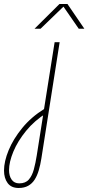

<svg xmlns="http://www.w3.org/2000/svg" viewBox="-98 -720 440 956"><path d="M-5 216Q-42 216 -60 191.5Q-78 167 -78 129Q-78 84 -55 28Q-32 -28 13 -83Q58 -138 123 -178L135 -158Q74 -120 32 -68.5Q-10 -17 -31.5 35Q-53 87 -53 127Q-53 156 -40 174.5Q-27 193 -2 193Q29 193 45.5 174Q62 155 70.5 123.5Q79 92 85 54L118 -155L120 -169L174 -510H199L108 69Q103 101 95 128Q87 155 74.5 174.5Q62 194 42.5 205Q23 216 -5 216ZM74 -577 198 -700H238L322 -577H294L218 -687L104 -577Z"/></svg>

Font: MuseoModerno Thin
Style: Italic
Weight: 100
Italic angle: -9°
Designer: Pablo Cosgaya, Héctor Gatti, Marcela Romero, and the Authors of The MuseoModerno Project.
Foundry: Omnibus-Type Team
Version: Version 1.003